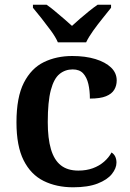

<svg xmlns="http://www.w3.org/2000/svg" viewBox="-20 -786 554 816"><path d="M291 10Q220 10 165.5 -17Q111 -44 80.5 -104.5Q50 -165 50 -266Q50 -373 81.5 -434.5Q113 -496 166.5 -522Q220 -548 287 -548Q343 -548 385.5 -535Q428 -522 452 -499Q476 -476 476 -444Q476 -422 465.5 -404.5Q455 -387 430.5 -377Q406 -367 362 -367Q362 -401 355.5 -429Q349 -457 333.5 -474Q318 -491 289 -491Q257 -491 233 -471.5Q209 -452 196 -403Q183 -354 183 -267Q183 -198 196.5 -152Q210 -106 238.5 -83.5Q267 -61 313 -61Q347 -61 374.5 -71Q402 -81 422.5 -99Q443 -117 454 -138Q465 -131 470 -120Q475 -109 475 -95Q475 -71 455.5 -46.5Q436 -22 395 -6Q354 10 291 10ZM226 -606Q216 -629 196.5 -655.5Q177 -682 156.5 -708Q136 -734 120 -753V-766H178Q194 -755 213 -739Q232 -723 251.5 -706.5Q271 -690 286 -676Q301 -690 320 -706.5Q339 -723 359 -739Q379 -755 395 -766H452V-753Q437 -734 416 -708Q395 -682 376 -655.5Q357 -629 346 -606Z"/></svg>

Font: Noto Serif Khmer SemiBold
Style: Regular
Weight: 600
Version: Version 2.003